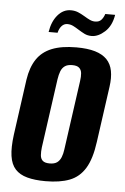

<svg xmlns="http://www.w3.org/2000/svg" viewBox="-49 -677 469 721"><g transform="rotate(5 185.5 -316.0)"><path d="M150 7.7Q109 7.7 80.6 -0.1Q52.1 -7.8 35.6 -25.8Q19.1 -43.8 14.5 -75.5Q9.9 -107.1 16.3 -155.7L45.5 -365.9Q52.6 -412.9 72.8 -443.2Q93 -473.5 129.7 -488.3Q166.4 -503 222 -503Q264 -503 292.5 -494.6Q320.9 -486.1 337.3 -469.2Q353.6 -452.2 358.5 -426.5Q363.5 -400.8 358.5 -365.9L329.2 -156.4Q320.5 -91.6 298.7 -56Q277 -20.4 240.5 -6.4Q204 7.7 150 7.7ZM159.5 -60Q177.5 -60 187.6 -67.3Q197.6 -74.6 202.9 -88Q208.1 -101.3 210.1 -117.7L246.5 -377.9Q249.1 -395 247.8 -407.9Q246.5 -420.7 238.3 -428Q230.2 -435.3 212.2 -435.3Q194.1 -435.3 184.1 -428Q174 -420.7 169.1 -407.9Q164.2 -395 161.6 -377.9L125.2 -117.7Q123.2 -101.3 124.2 -88Q125.2 -74.6 133.3 -67.3Q141.5 -60 159.5 -60ZM274.8 -550.5Q259.4 -550.5 247.6 -556.4Q235.9 -562.3 223.2 -570.3Q213.5 -576.6 203.1 -581.9Q192.7 -587.2 180.7 -587.2Q168 -587.2 159.2 -577.5Q150.4 -567.8 146.5 -551.5H112.8Q118.8 -590.9 139.6 -615.5Q160.4 -640 189.2 -640Q205.3 -640 218 -634.3Q230.7 -628.7 242.8 -621.4Q253.1 -615 262.9 -610.4Q272.6 -605.7 283.3 -605.7Q298 -605.7 306.1 -614.4Q314.3 -623.1 318.9 -637.3H356Q349.3 -595.5 324.4 -573Q299.5 -550.5 274.8 -550.5Z"/></g></svg>

Font: Alumni Sans Thin
Style: Italic
Weight: 100
Italic angle: -8°
Designer: Robert E. Leuschke
Foundry: Robert E. Leuschke
Version: Version 1.016